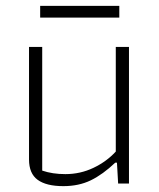

<svg xmlns="http://www.w3.org/2000/svg" viewBox="-20 -626 544 655"><path d="M117 -606H387V-566H117ZM79 -82V-466H124V-44Q159 -32 203 -32Q254 -32 299 -53.5Q344 -75 375 -109V-466H420V0H383L379 -71H373Q331 -31 290 -11Q249 9 196 9Q138 9 108.5 -12.5Q79 -34 79 -82Z"/></svg>

Font: Athiti Light
Style: Regular
Weight: 300
Designer: CadsonDemak Team
Foundry: CadsonDemak
Version: Version 1.032